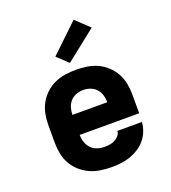

<svg xmlns="http://www.w3.org/2000/svg" viewBox="-141 -880 883 992"><g transform="rotate(-20 300.0 -383.5)"><path d="M303 8Q273 8 242.5 3.5Q212 -1 184.5 -13.5Q157 -26 134 -46.5Q111 -67 96 -93.5Q81 -120 75 -150Q69 -180 69 -210V-310Q69 -340 75 -370Q81 -400 95.5 -426Q110 -452 132.5 -473Q155 -494 182.5 -506.5Q210 -519 240 -523.5Q270 -528 300 -528Q330 -528 360 -523.5Q390 -519 417.5 -506.5Q445 -494 467.5 -473Q490 -452 504.5 -426Q519 -400 525 -370Q531 -340 531 -310V-205H204Q204 -184 210.5 -164.5Q217 -145 230.5 -130.5Q244 -116 263.5 -109.5Q283 -103 303 -103Q318 -103 332.5 -105Q347 -107 360 -113.5Q373 -120 383 -131.5Q393 -143 394 -158H529Q527 -132 517.5 -107.5Q508 -83 491 -63Q474 -43 452 -29Q430 -15 405.5 -6.5Q381 2 355 5Q329 8 303 8ZM204 -315H396Q396 -335 390 -354.5Q384 -374 371 -388.5Q358 -403 339 -410Q320 -417 300 -417Q280 -417 261 -410Q242 -403 229 -388.5Q216 -374 210 -354.5Q204 -335 204 -315ZM284 -572 224 -628 378 -775 452 -705Z"/></g></svg>

Font: Iosevka SS04 Heavy Extended
Style: Regular
Weight: 900
Width: 7
Monospace: yes
Designer: Belleve Invis
Foundry: Belleve Invis
Version: Version 19.0.0; ttfautohint (v1.8.4)